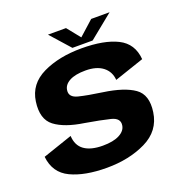

<svg xmlns="http://www.w3.org/2000/svg" viewBox="-130 -835 915 956"><g transform="rotate(-20 328.0 -357.0)"><path d="M277 4.5Q394.5 4.5 484 -39Q573.5 -82.5 587 -177Q600 -266 547 -303.2Q494 -340.5 385.5 -356Q307.5 -367 261.8 -378.5Q216 -390 221.5 -426.5Q225 -454.5 255.5 -471Q286 -487.5 340.5 -487.5Q398.5 -487.5 432 -461.8Q465.5 -436 469 -391L625.5 -444Q619 -528 549 -563Q479 -598 359.5 -598Q240 -598 154.2 -556.8Q68.5 -515.5 56 -427Q43 -336.5 94.5 -297.2Q146 -258 247.5 -243Q330 -229 377.8 -217.2Q425.5 -205.5 419.5 -168Q415.5 -140 383.2 -123Q351 -106 295 -106Q231.5 -106 197 -130.8Q162.5 -155.5 160 -206.5L3 -153Q12 -66 85.8 -30.8Q159.5 4.5 277 4.5ZM318.5 -615.5H425.5L553 -719H455.5L378 -649.5L322 -719H226.5Z"/></g></svg>

Font: Anybody
Style: Bold Italic
Weight: 700
Italic angle: -10°
Designer: Tyler Finck
Foundry: Etcetera Type Company
Version: Version 1.113;gftools[0.9.25]